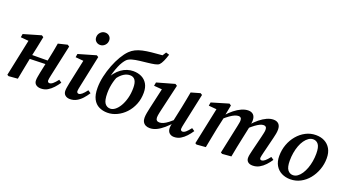

<svg xmlns="http://www.w3.org/2000/svg" viewBox="-56 -1354 3533 1955"><g transform="rotate(20 1710.5 -376.5)"><path d="M63 8 47 -1 135 -420 170 -396 45 -407 51 -444 240 -499 260 -486 235 -363 203 -216Q192 -163 182 -109Q172 -55 161 0ZM142 -229V-276L436 -278V-238ZM414 14Q381 14 360.5 -2Q340 -18 340 -49Q340 -67 344 -88.5Q348 -110 353 -137L388 -302Q397 -345 405.5 -388Q414 -431 421 -475L520 -499L540 -486L466 -145Q462 -127 459.5 -112.5Q457 -98 457 -89Q457 -79 463 -73Q469 -67 478 -67Q495 -67 514.5 -83Q534 -99 561 -134L591 -113Q570 -81 543.5 -52Q517 -23 485.5 -4.5Q454 14 414 14Z M657 -51Q657 -68 661 -90.5Q665 -113 670 -140L730 -421L751 -397L639 -407L645 -444L835 -499L855 -487L783 -145Q779 -127 776.5 -112.5Q774 -98 774 -90Q774 -79 780 -73Q786 -67 795 -67Q810 -67 829.5 -83Q849 -99 876 -135L907 -114Q886 -81 859.5 -51.5Q833 -22 800.5 -4Q768 14 729 14Q697 14 677 -3Q657 -20 657 -51ZM829 -609Q803 -609 784.5 -626Q766 -643 766 -671Q766 -702 787.5 -724Q809 -746 838 -746Q866 -746 884 -728.5Q902 -711 902 -684Q902 -653 880.5 -631Q859 -609 829 -609Z M1134 14Q1084 14 1043 -6Q1002 -26 978.5 -71Q955 -116 955 -191Q955 -251 969.5 -316Q984 -381 1008 -442.5Q1032 -504 1062 -554.5Q1092 -605 1124 -637Q1149 -662 1181.5 -678Q1214 -694 1254.5 -703Q1295 -712 1347 -717.5Q1399 -723 1464 -728L1489 -767L1525 -756Q1512 -714 1497.5 -682Q1483 -650 1467 -634Q1454 -622 1422 -615.5Q1390 -609 1348 -604.5Q1306 -600 1263.5 -595Q1221 -590 1186 -580.5Q1151 -571 1132 -553Q1118 -539 1103 -515.5Q1088 -492 1074.5 -460Q1061 -428 1049 -389.5Q1037 -351 1026 -305H1015Q1032 -347 1057.5 -379Q1083 -411 1113 -432.5Q1143 -454 1176 -464.5Q1209 -475 1241 -475Q1292 -475 1331 -456Q1370 -437 1392.5 -399Q1415 -361 1415 -303Q1415 -235 1391.5 -177Q1368 -119 1328 -76.5Q1288 -34 1237.5 -10Q1187 14 1134 14ZM1148 -35Q1174 -35 1200 -55Q1226 -75 1248 -112Q1270 -149 1284 -200.5Q1298 -252 1298 -314Q1298 -370 1279.5 -397Q1261 -424 1224 -424Q1190 -424 1158.5 -404.5Q1127 -385 1100 -349Q1091 -327 1083.5 -299Q1076 -271 1071.5 -240Q1067 -209 1067 -175Q1067 -95 1089 -65Q1111 -35 1148 -35Z M1593 14Q1568 14 1549 4.5Q1530 -5 1519.5 -23.5Q1509 -42 1509 -68Q1509 -93 1514.5 -122Q1520 -151 1526 -178L1582 -426L1599 -398L1489 -407L1496 -445L1687 -499L1708 -486L1641 -197Q1637 -180 1634 -165.5Q1631 -151 1629 -138.5Q1627 -126 1627 -115Q1627 -94 1637.5 -84Q1648 -74 1666 -74Q1686 -74 1708.5 -83.5Q1731 -93 1759 -114.5Q1787 -136 1824 -169L1835 -133H1820Q1780 -87 1741.5 -54Q1703 -21 1666.5 -3.5Q1630 14 1593 14ZM1856 14Q1825 14 1805 -5Q1785 -24 1785 -61Q1785 -72 1787.5 -86.5Q1790 -101 1797 -125H1792L1829 -298Q1838 -341 1846 -384Q1854 -427 1862 -470L1960 -498L1980 -486L1907 -145Q1903 -127 1900.5 -112.5Q1898 -98 1898 -89Q1898 -79 1904 -73Q1910 -67 1919 -67Q1936 -67 1955 -83Q1974 -99 2001 -134L2032 -113Q2011 -81 1984.5 -52Q1958 -23 1926.5 -4.5Q1895 14 1856 14Z M2100 8 2084 -1 2172 -420 2207 -396 2082 -407 2088 -444 2273 -499 2293 -486 2268 -357 2271 -356 2240 -216Q2229 -163 2219 -109Q2209 -55 2198 0ZM2378 8 2361 -1 2427 -311Q2430 -329 2433.5 -345Q2437 -361 2437 -374Q2437 -394 2428.5 -403Q2420 -412 2405 -412Q2386 -412 2363.5 -402.5Q2341 -393 2313.5 -373.5Q2286 -354 2252 -324L2250 -367H2260Q2294 -406 2331 -435.5Q2368 -465 2406 -482Q2444 -499 2479 -499Q2514 -499 2534 -478.5Q2554 -458 2554 -418Q2554 -401 2551 -386Q2548 -371 2545 -355L2547 -351L2518 -215Q2506 -161 2495.5 -107.5Q2485 -54 2475 0ZM2708 14Q2675 14 2657 -2Q2639 -18 2639 -45Q2639 -65 2644 -86Q2649 -107 2655 -134L2694 -292Q2700 -317 2704.5 -338Q2709 -359 2709 -373Q2709 -394 2700.5 -403Q2692 -412 2676 -412Q2658 -412 2636.5 -402Q2615 -392 2588.5 -372.5Q2562 -353 2528 -322L2526 -367H2536Q2570 -406 2606.5 -435.5Q2643 -465 2680 -482Q2717 -499 2752 -499Q2788 -499 2808 -478.5Q2828 -458 2828 -419Q2828 -396 2823.5 -372.5Q2819 -349 2813 -325L2768 -143Q2764 -124 2760.5 -110.5Q2757 -97 2757 -88Q2757 -78 2762 -72.5Q2767 -67 2776 -67Q2793 -67 2812.5 -83Q2832 -99 2859 -134L2889 -113Q2868 -81 2841 -52Q2814 -23 2781 -4.5Q2748 14 2708 14Z M3116 14Q3064 14 3022 -7Q2980 -28 2955.5 -69.5Q2931 -111 2931 -172Q2931 -238 2952.5 -296.5Q2974 -355 3012.5 -400.5Q3051 -446 3102 -472.5Q3153 -499 3212 -499Q3265 -499 3305.5 -478Q3346 -457 3370 -416Q3394 -375 3394 -313Q3394 -249 3372.5 -190Q3351 -131 3313.5 -85Q3276 -39 3225.5 -12.5Q3175 14 3116 14ZM3127 -35Q3154 -35 3177 -51.5Q3200 -68 3218.5 -96Q3237 -124 3250.5 -160.5Q3264 -197 3271 -238.5Q3278 -280 3278 -321Q3278 -392 3256.5 -420.5Q3235 -449 3200 -449Q3174 -449 3151 -433.5Q3128 -418 3108.5 -390.5Q3089 -363 3075.5 -326.5Q3062 -290 3055 -248.5Q3048 -207 3048 -164Q3048 -93 3070.5 -64Q3093 -35 3127 -35Z"/></g></svg>

Font: Source Serif 4 18pt SemiBold
Style: Italic
Weight: 600
Italic angle: -12°
Designer: Frank Grießhammer
Foundry: Adobe Systems Incorporated
Version: Version 4.004;hotconv 1.0.116;makeotfexe 2.5.65601